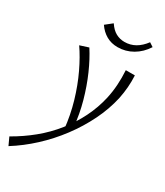

<svg xmlns="http://www.w3.org/2000/svg" viewBox="-275 -706 929 1083"><g transform="rotate(30 190.0 -164.5)"><path d="M-30 289 -53 239Q16 200 77 150Q138 100 186 39.5Q234 -21 267 -88Q300 -155 316 -226Q326 -271 329 -317.5Q332 -364 329 -413H388Q390 -374 387 -336Q384 -298 376 -259Q358 -178 319.5 -99.5Q281 -21 227 51Q173 123 107.5 183.5Q42 244 -30 289ZM195 51Q186 -38 161.5 -121.5Q137 -205 102.5 -277.5Q68 -350 31 -403L87 -421Q122 -367 153 -296.5Q184 -226 206 -147Q228 -68 235 11ZM223 -502Q182 -502 149.5 -520.5Q117 -539 94 -573L138 -608Q160 -575 186 -561Q212 -547 242 -547Q280 -547 311.5 -565Q343 -583 369 -618L395 -601Q365 -554 320 -528Q275 -502 223 -502Z"/></g></svg>

Font: Ysabeau Office Light
Style: Italic
Weight: 300
Italic angle: -12°
Designer: Christian Thalmann (Catharsis Fonts)
Version: Version 2.001;gftools[0.9.30]; featfreeze: tnum,lnum,ss02